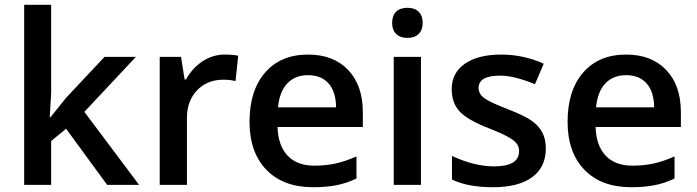

<svg xmlns="http://www.w3.org/2000/svg" viewBox="-20 -780 2941 810"><path d="M192.9 -285.2 257.8 -366.2 420.9 -540H553.2L335.9 -308.1L566.9 0H432.1L258.8 -236.8L195.8 -185.1V0H82V-759.8H195.8V-389.2L189.9 -285.2Z M927.7 -549.8Q962.4 -549.8 984.9 -544.9L973.6 -438Q949.2 -443.8 922.9 -443.8Q854 -443.8 811.3 -398.9Q768.6 -354 768.6 -282.2V0H653.8V-540H743.7L758.8 -444.8H764.6Q791.5 -493.2 834.7 -521.5Q877.9 -549.8 927.7 -549.8Z M1300.8 9.8Q1174.8 9.8 1103.8 -63.7Q1032.7 -137.2 1032.7 -266.1Q1032.7 -398.4 1098.6 -474.1Q1164.6 -549.8 1279.8 -549.8Q1386.7 -549.8 1448.7 -484.9Q1510.7 -419.9 1510.7 -306.2V-244.1H1150.9Q1153.3 -165.5 1193.4 -123.3Q1233.4 -81.1 1306.2 -81.1Q1354 -81.1 1395.3 -90.1Q1436.5 -99.1 1483.9 -120.1V-26.9Q1441.9 -6.8 1398.9 1.5Q1356 9.8 1300.8 9.8ZM1279.8 -462.9Q1225.1 -462.9 1192.1 -428.2Q1159.2 -393.6 1152.8 -327.1H1397.9Q1397 -394 1365.7 -428.5Q1334.5 -462.9 1279.8 -462.9Z M1755.9 0H1641.1V-540H1755.9ZM1634.3 -683.1Q1634.3 -713.9 1651.1 -730.5Q1668 -747.1 1699.2 -747.1Q1729.5 -747.1 1746.3 -730.5Q1763.2 -713.9 1763.2 -683.1Q1763.2 -653.8 1746.3 -637Q1729.5 -620.1 1699.2 -620.1Q1668 -620.1 1651.1 -637Q1634.3 -653.8 1634.3 -683.1Z M2282.7 -153.8Q2282.7 -74.7 2225.1 -32.5Q2167.5 9.8 2060.1 9.8Q1952.1 9.8 1886.7 -22.9V-122.1Q1981.9 -78.1 2064 -78.1Q2169.9 -78.1 2169.9 -142.1Q2169.9 -162.6 2158.2 -176.3Q2146.5 -189.9 2119.6 -204.6Q2092.8 -219.2 2044.9 -237.8Q1951.7 -273.9 1918.7 -310.1Q1885.7 -346.2 1885.7 -403.8Q1885.7 -473.1 1941.7 -511.5Q1997.6 -549.8 2093.8 -549.8Q2189 -549.8 2273.9 -511.2L2236.8 -424.8Q2149.4 -460.9 2089.8 -460.9Q1999 -460.9 1999 -409.2Q1999 -383.8 2022.7 -366.2Q2046.4 -348.6 2126 -317.9Q2192.9 -292 2223.1 -270.5Q2253.4 -249 2268.1 -220.9Q2282.7 -192.9 2282.7 -153.8Z M2642.6 9.8Q2516.6 9.8 2445.6 -63.7Q2374.5 -137.2 2374.5 -266.1Q2374.5 -398.4 2440.4 -474.1Q2506.3 -549.8 2621.6 -549.8Q2728.5 -549.8 2790.5 -484.9Q2852.5 -419.9 2852.5 -306.2V-244.1H2492.7Q2495.1 -165.5 2535.2 -123.3Q2575.2 -81.1 2647.9 -81.1Q2695.8 -81.1 2737.1 -90.1Q2778.3 -99.1 2825.7 -120.1V-26.9Q2783.7 -6.8 2740.7 1.5Q2697.8 9.8 2642.6 9.8ZM2621.6 -462.9Q2566.9 -462.9 2533.9 -428.2Q2501 -393.6 2494.6 -327.1H2739.7Q2738.8 -394 2707.5 -428.5Q2676.3 -462.9 2621.6 -462.9Z"/></svg>

Font: f2_4961           
Style: Regular
Weight: 600
Foundry: Ascender Corporation
Version: Version 1.10